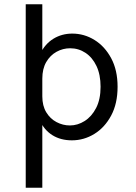

<svg xmlns="http://www.w3.org/2000/svg" viewBox="-20 -648 640 903"><path d="M318 12Q265.5 12 226.8 -12Q188 -36 167 -82.2Q146 -128.5 146 -195H179Q179 -150.5 197.5 -120Q216 -89.5 245.8 -73.8Q275.5 -58 309 -58Q345 -58 378 -78.8Q411 -99.5 432 -140Q453 -180.5 453 -240Q453 -297 433.8 -337.5Q414.5 -378 382 -399.5Q349.5 -421 310 -421Q276 -421 246 -404.5Q216 -388 197.5 -356.2Q179 -324.5 179 -278H146Q146 -347.5 169 -394.8Q192 -442 231.5 -466Q271 -490 320 -490Q376 -490 424.5 -460Q473 -430 503 -374Q533 -318 533 -240Q533 -161 502.8 -104.5Q472.5 -48 423.5 -18Q374.5 12 318 12ZM101 235V-628H179V235Z"/></svg>

Font: Karla
Style: Regular
Weight: 400
Designer: Jonathan Pinhorn
Version: Version 2.004;gftools[0.9.33]